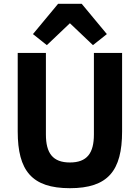

<svg xmlns="http://www.w3.org/2000/svg" viewBox="-20 -976 734 1008"><path d="M285 -956 153 -797 226 -739 347 -854 468 -739 541 -797 409 -956ZM73 -698V-286C73 -80 147 12 347 12C547 12 621 -80 621 -286V-698H473V-270C473 -172 437 -123 347 -123C257 -123 221 -172 221 -270V-698Z"/></svg>

Font: IBM Plex Thai Looped
Style: Bold
Weight: 700
Designer: Mike Abbink, Paul van der Laan, Pieter van Rosmalen, Ben Mitchell, Mark Frömberg
Foundry: Bold Monday
Version: Version 1.0